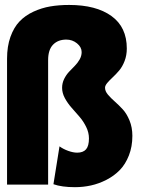

<svg xmlns="http://www.w3.org/2000/svg" viewBox="-20 -746 610 776"><path d="M404.5 -391.5Q404.5 -377.5 416 -363.8Q427.5 -350 443.8 -335.8Q460 -321.5 476 -304.2Q492 -287 503.5 -259Q515 -231 515 -197Q515 -153.5 501 -117.8Q487 -82 464 -58.5Q441 -35 410.2 -19.2Q379.5 -3.5 347.8 3.5Q316 10.5 283 10.5Q229.5 10.5 196 -1.5L220.5 -154.5Q235.5 -143.5 255.8 -136.2Q276 -129 292 -129Q316 -129 327.8 -142.5Q339.5 -156 339.5 -186.5Q339.5 -210.5 328.2 -233.2Q317 -256 301 -274.5Q285 -293 269.2 -310.8Q253.5 -328.5 242.2 -349.2Q231 -370 231 -391Q231 -410 239.2 -426.8Q247.5 -443.5 259 -455.8Q270.5 -468 282 -479.5Q293.5 -491 301.8 -505.5Q310 -520 310 -535.5Q310 -555.5 291.2 -570.8Q272.5 -586 248 -586Q214.5 -586 194.5 -565.5Q174.5 -545 174.5 -503V0H8.5V-509Q8.5 -558.5 22.2 -597Q36 -635.5 59 -659.5Q82 -683.5 115 -698.8Q148 -714 183 -720Q218 -726 259.5 -726Q368.5 -726 430.5 -681.2Q492.5 -636.5 492.5 -550Q492.5 -522.5 483.5 -499.2Q474.5 -476 461.5 -460.8Q448.5 -445.5 435.5 -433.5Q422.5 -421.5 413.5 -410.8Q404.5 -400 404.5 -391.5Z"/></svg>

Font: League Mono Narrow ExtraBold
Style: Regular
Weight: 800
Width: 3
Designer: Tyler Finck
Foundry: The League of Moveable Type / Tyler Finck
Version: Version 2.210